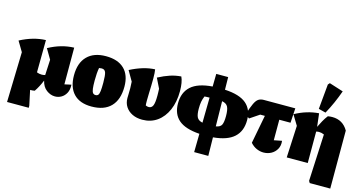

<svg xmlns="http://www.w3.org/2000/svg" viewBox="-98 -1278 3622 1916"><g transform="rotate(15 1712.5 -319.5)"><path d="M47 188 61 -330 -1 -434Q134 -505 262 -509L259 -175Q283 -165 309 -165Q326 -165 345 -170L353 -330L292 -434Q421 -505 554 -509V-130L623 -145Q626 -93 607.5 -58.5Q589 -24 558.5 -6.5Q528 11 493 11Q447 11 405 -20.5Q363 -52 349 -114Q321 -45 285 8Q275 10 265 11Q255 12 245 12Q241 12 238 12L271 167V188Z M871 14Q750 14 686.5 -52.5Q623 -119 623 -243Q623 -371 691 -440Q759 -509 884 -509Q1007 -509 1073 -445.5Q1139 -382 1139 -262Q1139 -128 1070.5 -57Q1002 14 871 14ZM882 -107Q899 -107 908.5 -118.5Q918 -130 921.5 -160.5Q925 -191 925 -246Q925 -323 915 -351.5Q905 -380 873 -380Q862 -380 846 -377Q836 -323 836 -246Q836 -191 840 -161Q844 -131 854 -119Q864 -107 882 -107Z M1394 10Q1336 10 1291.5 -11.5Q1247 -33 1222 -71.5Q1197 -110 1197 -161Q1197 -173 1198 -203Q1199 -233 1199 -263Q1199 -293 1196 -330L1136 -434Q1204 -469 1268 -488Q1332 -507 1390 -509Q1393 -494 1394.5 -469.5Q1396 -445 1396 -415Q1396 -382 1395 -340.5Q1394 -299 1392.5 -259Q1391 -219 1391 -187Q1391 -150 1393 -137Q1408 -129 1425 -129Q1454 -129 1467 -157.5Q1480 -186 1480 -261Q1480 -278 1479.5 -295Q1479 -312 1478 -332L1428 -434Q1493 -468 1548 -486Q1603 -504 1661 -508Q1686 -455 1686 -363Q1686 -251 1649.5 -167Q1613 -83 1547.5 -36.5Q1482 10 1394 10Z M1980 188 1983 -2Q1835 -12 1766.5 -71.5Q1698 -131 1698 -241Q1698 -354 1768.5 -417.5Q1839 -481 1989 -492L1991 -623H2114L2116 -493Q2268 -485 2338 -425.5Q2408 -366 2408 -256Q2408 -143 2338.5 -79.5Q2269 -16 2123 -3L2126 188ZM1912 -243Q1912 -183 1926.5 -154.5Q1941 -126 1984 -117L1988 -377Q1974 -377 1961 -376.5Q1948 -376 1936 -375Q1923 -345 1917.5 -315.5Q1912 -286 1912 -243ZM2194 -241Q2194 -307 2178.5 -337Q2163 -367 2118 -375L2122 -116Q2167 -123 2180.5 -150.5Q2194 -178 2194 -241Z M2422 -278 2378 -309Q2403 -387 2422 -427Q2441 -467 2463 -481Q2485 -495 2517 -495H2842L2833 -344H2717V-132L2798 -148Q2804 -99 2783.5 -62.5Q2763 -26 2727 -6.5Q2691 13 2648 13Q2612 13 2576.5 -2.5Q2541 -18 2512 -51L2568 -344H2520Z M2886 0 2902 -330 2839 -434Q2959 -500 3084 -509L3100 -373Q3115 -405 3134.5 -440Q3154 -475 3176 -503Q3188 -505 3199.5 -506Q3211 -507 3222 -507Q3331 -507 3386 -411V188H3174L3162 168L3185 -317Q3158 -329 3132 -329Q3118 -329 3103 -325V0ZM3144 -532 3070 -551 3094 -809 3110 -827 3255 -781Q3232 -716 3204.5 -654Q3177 -592 3144 -532Z"/></g></svg>

Font: Piazzolla Black
Style: Regular
Weight: 900
Designer: Juan Pablo del Peral
Foundry: Huerta Tipografica
Version: Version 1.330